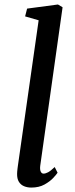

<svg xmlns="http://www.w3.org/2000/svg" viewBox="-20 -838 338 868"><path d="M161.9 -88.8Q159.8 -71.8 164 -62.5Q168.3 -53.1 176.8 -53.1Q186 -53.1 197.4 -59.2Q208.8 -65.2 227.3 -82.8L240.3 -57.2Q235.8 -50.1 221 -33.9Q206.1 -17.8 181.3 -3.9Q156.5 10 121.3 10Q103.5 10 88.7 3.8Q74 -2.3 65.4 -16.1Q56.9 -29.9 57.3 -52.2Q57.3 -56.5 57.8 -62.9Q58.4 -69.3 59.2 -75.9Q60.1 -82.5 60.6 -86.7L154.7 -746.3L93.5 -763.9L102.5 -799.1L242 -817.7L262.9 -805.1Z"/></svg>

Font: Merriweather 7pt Light
Style: Italic
Weight: 300
Italic angle: -7.8°
Designer: Eben Sorkin
Foundry: Eben Sorkin
Version: Version 2.200;gftools[0.9.31]